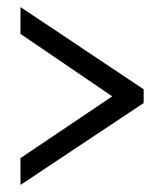

<svg xmlns="http://www.w3.org/2000/svg" viewBox="-20 -630 465 544"><path d="M38 -106 387 -338V-377L38 -610V-534L298 -357L38 -182Z"/></svg>

Font: Noto Serif Myanmar ExtraCondensed
Style: Bold
Weight: 700
Width: 2
Designer: Ben Mitchell and the Monotype Design Team
Foundry: Monotype Imaging Inc.
Version: Version 2.106